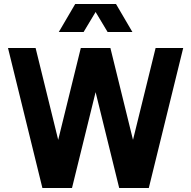

<svg xmlns="http://www.w3.org/2000/svg" viewBox="-20 -940 956 960"><path d="M20 -700H158L282 -196H260L384 -700H532L656 -196H634L758 -700H896L724 0H576L447 -524H469L340 0H192ZM356 -920H560L642 -780H518L458 -880L398 -780H274Z"/></svg>

Font: Uncut Sans VF
Style: Regular
Weight: 400
Designer: Kasper Nordkvist
Foundry: Uncut Type
Version: Version 1.100;FEAKit 1.0